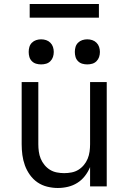

<svg xmlns="http://www.w3.org/2000/svg" viewBox="-20 -929 640 957"><path d="M268 8Q242 8 215.5 1.5Q189 -5 167 -20Q145 -35 129 -57.5Q113 -80 104 -105Q95 -130 91.5 -156.5Q88 -183 88 -210V-520H171V-210Q171 -192 173.5 -173.5Q176 -155 183 -138Q190 -121 202 -106.5Q214 -92 229.5 -82.5Q245 -73 263.5 -69.5Q282 -66 300 -66Q318 -66 336.5 -69.5Q355 -73 370.5 -82.5Q386 -92 398 -106.5Q410 -121 417 -138Q424 -155 426.5 -173.5Q429 -192 429 -210V-520H512V0H429V-96Q419 -72 403 -51.5Q387 -31 365.5 -17.5Q344 -4 319 2Q294 8 268 8ZM415 -608Q402 -608 390 -611.5Q378 -615 369 -624Q360 -633 356.5 -645Q353 -657 353 -670Q353 -683 356.5 -695Q360 -707 369 -716Q378 -725 390 -729Q402 -733 415 -733Q428 -733 440 -729Q452 -725 461 -716Q470 -707 474 -695Q478 -683 478 -670Q478 -657 474 -645Q470 -633 461 -624Q452 -615 440 -611.5Q428 -608 415 -608ZM185 -608Q172 -608 160 -611.5Q148 -615 139 -624Q130 -633 126.5 -645Q123 -657 123 -670Q123 -683 126.5 -695Q130 -707 139 -716Q148 -725 160 -729Q172 -733 185 -733Q198 -733 210 -729Q222 -725 231 -716Q240 -707 244 -695Q248 -683 248 -670Q248 -657 244 -645Q240 -633 231 -624Q222 -615 210 -611.5Q198 -608 185 -608ZM128 -841V-909H473V-841Z"/></svg>

Font: R Plex Mono
Style: Regular
Weight: 400
Monospace: yes
Designer: Belleve Invis
Foundry: Belleve Invis
Version: Version 31.8.0